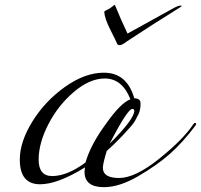

<svg xmlns="http://www.w3.org/2000/svg" viewBox="-20 -763 832 795"><path d="M434 -168Q536 -270 536 -304Q536 -312 528 -312Q508 -312 434 -168ZM414 -438Q351 -438 285.5 -382Q220 -326 180 -248Q140 -170 140 -102Q140 -34 196 -34Q258 -34 334 -90Q355 -164 420 -252Q480 -337 520 -352Q486 -438 414 -438ZM410 -462Q506 -462 536 -356Q562 -356 562 -334Q562 -307 553 -289.5Q544 -272 539.5 -263.5Q535 -255 524 -242Q512 -229 508 -224Q467 -178 422 -138Q406 -86 406 -68Q406 -26 473 -26Q540 -26 639.5 -106Q739 -186 780 -248Q784 -254 788 -254Q792 -254 792 -251Q792 -248 790 -244Q736 -172 682.5 -125Q629 -78 551.5 -33Q474 12 410 12Q330 12 330 -52Q330 -55 331 -61Q332 -67 332 -70Q219 0 146 0Q62 0 62 -102Q62 -176 114.5 -260.5Q167 -345 249.5 -403.5Q332 -462 410 -462ZM506 -592Q485 -576 476 -576Q467 -576 465 -582Q463 -588 437.5 -638.5Q412 -689 412 -715Q412 -717 424 -722.5Q436 -728 444 -735Q452 -742 454 -742L456 -743V-742Q479 -685 508 -624L700 -730Q718 -740 730 -740L732 -738Q732 -736 712 -724Q612 -662 506 -592Z"/></svg>

Font: Miama
Style: Regular
Weight: 400
Italic angle: 16.5°
Designer: Linus Romer
Foundry: Linus Romer
Version: 0.32